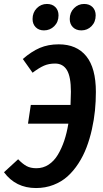

<svg xmlns="http://www.w3.org/2000/svg" viewBox="-39 -927 516 961"><path d="M181.2 -774.9Q155.3 -774.9 139.6 -790.8Q124 -806.6 124 -832Q124 -864.3 145 -885.7Q166 -907.2 195.8 -907.2Q222.7 -907.2 238.3 -891.4Q253.9 -875.5 253.9 -850.1Q253.9 -817.4 232.7 -796.1Q211.4 -774.9 181.2 -774.9ZM368.2 -774.9Q341.8 -774.9 325.9 -790.8Q310.1 -806.6 310.1 -832Q310.1 -864.3 331.3 -885.7Q352.5 -907.2 381.8 -907.2Q408.7 -907.2 424.3 -891.4Q439.9 -875.5 439.9 -850.1Q439.9 -817.4 419.2 -796.1Q398.4 -774.9 368.2 -774.9ZM254.9 -705.1Q344.7 -705.1 392.8 -645.8Q440.9 -586.4 440.9 -466.8Q440.9 -419.9 436.3 -373.5Q431.6 -327.1 420.9 -279.3Q410.2 -231.4 394 -189Q377.9 -146.5 353.5 -108.9Q329.1 -71.3 299.1 -44.2Q269 -17.1 228.5 -1.5Q188 14.2 141.1 14.2Q39.6 14.2 -19 -64.9L51.8 -129.9Q73.7 -106.9 93.8 -95.9Q113.8 -85 143.1 -85Q176.8 -85 204.1 -102.8Q231.4 -120.6 250.5 -152.3Q269.5 -184.1 282.5 -222.7Q295.4 -261.2 303.2 -308.1H101.1L115.2 -401.9H314Q315.9 -447.8 315.9 -467.8Q315.9 -543 296.1 -575.9Q276.4 -608.9 236.8 -608.9Q205.6 -608.9 181.4 -598.4Q157.2 -587.9 124 -563L75.2 -631.8Q118.7 -669.4 160.4 -687.3Q202.1 -705.1 254.9 -705.1Z"/></svg>

Font: Fira Sans Compressed Medium
Style: Italic
Weight: 500
Width: 3
Italic angle: -8°
Designer: Carrois Corporate & Edenspiekermann AG
Foundry: Carrois Corporate GbR & Edenspiekermann AG
Version: Version 4.203;PS 004.203;hotconv 1.0.88;makeotf.lib2.5.64775